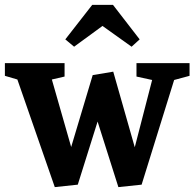

<svg xmlns="http://www.w3.org/2000/svg" viewBox="-34 -750 795 785"><path d="M190 15 37 -425 -14 -440V-492H230V-437L178 -425L257 -149L345 -443L429 -457L517 -148L588 -423L524 -437V-492H741V-440L678 -423L545 5L450 15L365 -253L284 5ZM269 -559 233 -589 343 -730H428L537 -589L504 -559L385 -644Z"/></svg>

Font: Manuale
Style: Bold
Weight: 700
Version: Version 1.002